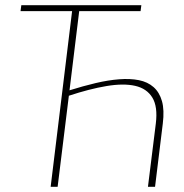

<svg xmlns="http://www.w3.org/2000/svg" viewBox="-20 -723 711 743"><path d="M580 0H552.5L583 -245Q591 -310.5 569.5 -345.5Q548 -380.5 503 -390.8Q458 -401 392.2 -390Q326.5 -379 246.5 -352.5L203 0H176L259 -680H59.5L62.5 -703H527L524 -680H286.5L249 -373.5Q301.5 -390 350.2 -401.5Q399 -413 441.2 -416.2Q483.5 -419.5 517.5 -412.8Q551.5 -406 574.2 -386Q597 -366 606.8 -331.5Q616.5 -297 610 -245Z"/></svg>

Font: Lato Thin
Style: Italic
Weight: 200
Italic angle: -7°
Designer: Lukasz Dziedzic
Foundry: tyPoland Lukasz Dziedzic
Version: Version 2.007; 2014-02-27